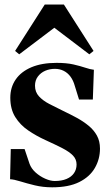

<svg xmlns="http://www.w3.org/2000/svg" viewBox="-20 -788 464 820"><path d="M203 12Q163.5 12 128.5 3.5Q93.5 -5 66.2 -13.5Q39 -22 23 -22.5L26 -151.5H85L106 -89Q113.5 -68 132.2 -51.2Q151 -34.5 173.2 -24.8Q195.5 -15 213.5 -15Q243.5 -15 264.2 -23.8Q285 -32.5 296 -48.5Q307 -64.5 307 -85.5Q307 -107.5 291.8 -123.5Q276.5 -139.5 247 -154.8Q217.5 -170 173.5 -190Q135 -207.5 100.8 -230.8Q66.5 -254 45.2 -288Q24 -322 24 -370.5Q24 -415 47 -448.5Q70 -482 114.2 -500.8Q158.5 -519.5 221.5 -519.5Q264 -519.5 293.5 -512.8Q323 -506 343.8 -499Q364.5 -492 381 -490L376.5 -363H317.5L299.5 -421Q293 -444.5 281 -460.8Q269 -477 252 -485.5Q235 -494 214.5 -494Q192.5 -494 173.2 -485.8Q154 -477.5 141.8 -461.2Q129.5 -445 129.5 -422Q129.5 -395 146.5 -376.5Q163.5 -358 191 -343.8Q218.5 -329.5 250.5 -314Q280 -300 308 -284.8Q336 -269.5 358.5 -251Q381 -232.5 394 -208.8Q407 -185 407 -153.5Q407 -108.5 385.2 -70.8Q363.5 -33 318.5 -10.5Q273.5 12 203 12ZM62 -556 44.5 -570.5 171 -768.5H253L379.5 -570.5L361.5 -556L212 -669.5Z"/></svg>

Font: Merriweather 144pt
Style: Bold
Weight: 700
Version: Version 2.100